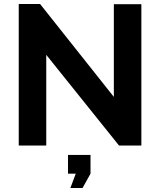

<svg xmlns="http://www.w3.org/2000/svg" viewBox="-20 -730 803 963"><path d="M394 213H333L360 141H321V47H434V141ZM577 0 212 -455V0H74V-710H181L551 -244V-709H689V0Z"/></svg>

Font: Raleway
Style: Bold
Weight: 700
Designer: Matt McInerney, Pablo Impallari, Rodrigo Fuenzalida
Foundry: Matt McInerney, Pablo Impallari, Rodrigo Fuenzalida
Version: Version 3.000